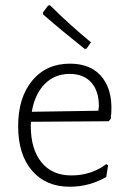

<svg xmlns="http://www.w3.org/2000/svg" viewBox="-20 -704 494 730"><path d="M170 -684Q249 -606 326 -543L309 -519L302 -518Q214 -588 144 -649L143 -656L163 -683ZM245 6Q154 6 101.5 -55.5Q49 -117 49 -224Q49 -333 102.5 -397.5Q156 -462 246 -462Q330 -462 371.5 -406Q413 -350 401 -252L393 -243L98 -241Q97 -236 97 -226Q97 -137 137.5 -87Q178 -37 251 -37Q327 -37 384 -80L391 -76L384 -31Q319 6 245 6ZM245 -423Q188 -423 150 -384.5Q112 -346 101 -279L354 -283L356 -300Q356 -358 327 -390.5Q298 -423 245 -423Z"/></svg>

Font: Alegreya Sans SC Light
Style: Regular
Weight: 300
Designer: Juan Pablo del Peral
Foundry: Huerta Tipografica
Version: Version 2.007